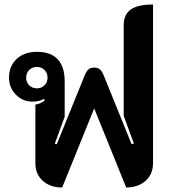

<svg xmlns="http://www.w3.org/2000/svg" viewBox="-20 -823 749 852"><path d="M137 -99V-359Q160 -362 179 -378L175 -384Q154 -372 124 -372Q81 -372 50.5 -403Q20 -434 20 -478Q20 -530 54 -561.5Q88 -593 144 -593Q205 -593 236 -560Q267 -527 267 -462V-305L223 -185L232 -183L356 -489Q364 -508 373 -515.5Q382 -523 398 -523Q414 -523 423 -515.5Q432 -508 440 -489L564 -183L574 -186L529 -309V-712Q529 -759 560.5 -781Q592 -803 659 -803V-99Q659 -50 626 -20.5Q593 9 540 9L398 -342L256 9Q203 9 170 -20.5Q137 -50 137 -99ZM191 -478Q191 -499 177.5 -512.5Q164 -526 144 -526Q123 -526 109.5 -512.5Q96 -499 96 -478Q96 -458 109.5 -444.5Q123 -431 144 -431Q164 -431 177.5 -444.5Q191 -458 191 -478Z"/></svg>

Font: K2D ExtraBold
Style: Regular
Weight: 800
Designer: Katatrad Aksorn Co.,Ltd.
Foundry: Cadson Demak Co.,Ltd.
Version: Version 1.000; ttfautohint (v1.6)